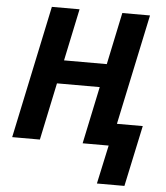

<svg xmlns="http://www.w3.org/2000/svg" viewBox="-60 -767 887 1029"><g transform="rotate(5 383.0 -253.0)"><path d="M500 208 545 0H405L470 -308H240L175 0H26L177 -714H326L267 -434H497L556 -714H705L579 -120H718L648 208Z"/></g></svg>

Font: Noto IKEA Latin
Style: Bold Italic
Weight: 700
Italic angle: -12°
Designer: Monotype Design Team
Foundry: Monotype Imaging Inc.
Version: Version 1.0